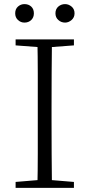

<svg xmlns="http://www.w3.org/2000/svg" viewBox="-20 -915 436 935"><path d="M99 -805Q81 -805 67.5 -817.5Q54 -830 54 -850Q54 -871 67.5 -883Q81 -895 99 -895Q119 -895 132 -883Q145 -871 145 -850Q145 -830 132 -817.5Q119 -805 99 -805ZM297 -805Q278 -805 264 -817.5Q250 -830 250 -850Q250 -871 264 -883Q278 -895 297 -895Q314 -895 328.5 -883Q343 -871 343 -850Q343 -830 328.5 -817.5Q314 -805 297 -805ZM56 0V-29L188 -40H207L340 -29V0ZM162 0Q164 -83 164 -166Q164 -249 164 -333V-390Q164 -474 164 -557.5Q164 -641 162 -723H233Q232 -641 231.5 -557.5Q231 -474 231 -390V-333Q231 -249 231.5 -166Q232 -83 233 0ZM56 -694V-723H340V-694L207 -684H188Z"/></svg>

Font: Source Han Serif JP VF
Style: Regular
Weight: 250
Designer: Ryoko NISHIZUKA 西塚涼子 (kana & ideographs); Frank Grießhammer (Latin, Greek & Cyrillic); Wenlong ZHANG 张文龙 (bopomofo); San
Foundry: Adobe
Version: Version 2.001;hotconv 1.1.0;makeotfexe 2.6.0